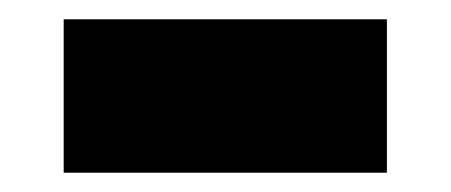

<svg xmlns="http://www.w3.org/2000/svg" viewBox="-20 -179 467 199"><path d="M46 0V-159H381V0Z"/></svg>

Font: Cairo ExtraBold
Style: Regular
Weight: 800
Designer: Mohamed Gaber, Accademia di Belle Arti di Urbino
Foundry: Kief Type Foundry, Accademia di Belle Arti di Urbino
Version: Version 3.117